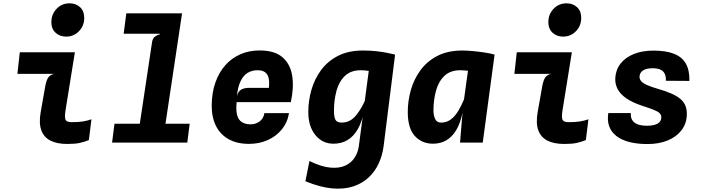

<svg xmlns="http://www.w3.org/2000/svg" viewBox="-20 -861 4240 1159"><path d="M379 -640Q341 -640 315.5 -663.5Q290 -687 290 -727Q290 -775 321.8 -808Q353.5 -841 400 -841Q438 -841 463.2 -817.8Q488.5 -794.5 488.5 -753.5Q488.5 -705.5 456.8 -672.8Q425 -640 379 -640ZM386 8Q324.5 8 284.5 -12.2Q244.5 -32.5 229.2 -75Q214 -117.5 225.5 -183.5L253 -339.5Q260 -378 272.5 -394.8Q285 -411.5 308 -415H85L99.5 -545.5H432L376 -198Q368.5 -151 376 -137.2Q383.5 -123.5 413 -123.5Q453 -123.5 480.2 -127.8Q507.5 -132 532 -141L516.5 -15.5Q489.5 -4.5 461.5 1.8Q433.5 8 386 8Z M809 -15 898 -607Q901.5 -630.5 916.8 -641Q932 -651.5 946 -654L910.5 -706.5L920.5 -780.5H1079L964 -15ZM656.5 0 671 -114H1125L1110.5 0ZM726.5 -657.5 742.5 -780.5H1079L1028 -657.5Z M1483 7.5Q1410.5 7.5 1360 -20.8Q1309.5 -49 1283.5 -101.2Q1257.5 -153.5 1258 -224.5Q1258.5 -300 1279.5 -361Q1300.5 -422 1338.8 -465.8Q1377 -509.5 1430 -533Q1483 -556.5 1547.5 -556.5Q1637.5 -556.5 1685 -515.5Q1732.5 -474.5 1743.8 -404Q1755 -333.5 1735.5 -244.5H1408.5Q1403.5 -196.5 1411.2 -167Q1419 -137.5 1439.8 -124Q1460.5 -110.5 1493 -110.5Q1524 -110.5 1547.5 -128.2Q1571 -146 1576 -178H1724.5Q1715.5 -122 1681.5 -80.2Q1647.5 -38.5 1596.2 -15.5Q1545 7.5 1483 7.5ZM1410 -280.5Q1417.5 -310 1436.2 -320.2Q1455 -330.5 1480 -330.5H1603Q1607 -366.5 1601.5 -390Q1596 -413.5 1579.8 -425.2Q1563.5 -437 1534 -437Q1500.5 -437 1474.5 -421Q1448.5 -405 1432 -370.5Q1415.5 -336 1410 -280.5Z M1823.5 233 1848 111Q1920 146 1973.8 150.8Q2027.5 155.5 2064 138.8Q2100.5 122 2120.8 90.5Q2141 59 2146 21.5L2211 -471L2219 -545.5L2365 -531.5L2295.5 22.5Q2288.5 76.5 2266.2 125.2Q2244 174 2205.2 210.2Q2166.5 246.5 2111.5 264.5Q2056.5 282.5 1984.8 276.2Q1913 270 1823.5 233ZM1993.5 6.5Q1926 6.5 1883.5 -46Q1841 -98.5 1841 -185Q1841 -251.5 1859.5 -317.2Q1878 -383 1917.5 -437Q1957 -491 2019.8 -523.5Q2082.5 -556 2170.5 -556Q2216 -556 2253 -551.8Q2290 -547.5 2318.2 -541.8Q2346.5 -536 2365 -531.5L2257 -421.5Q2248 -425 2234.8 -428Q2221.5 -431 2207 -433Q2192.5 -435 2179.5 -436Q2166.5 -437 2158 -437Q2098 -437 2062.5 -403.2Q2027 -369.5 2011.5 -313.8Q1996 -258 1996 -192Q1996 -152 2005.8 -136.5Q2015.5 -121 2042 -121Q2093.5 -121 2128.8 -164Q2164 -207 2188.5 -266L2199 -229.5L2178 -190.5Q2165 -125.5 2139.8 -81.5Q2114.5 -37.5 2077.8 -15.5Q2041 6.5 1993.5 6.5Z M2757 0 2775 -218 2808.5 -459.5V-503.5L2965.5 -531.5L2894 0ZM2594 6.5Q2526.5 6.5 2484 -40.2Q2441.5 -87 2441.5 -185Q2441.5 -251.5 2460 -317.2Q2478.5 -383 2518 -437Q2557.5 -491 2620.2 -523.5Q2683 -556 2771 -556Q2796.5 -556 2832.8 -552.8Q2869 -549.5 2905 -544Q2941 -538.5 2965.5 -531.5L2917 -421.5Q2887.5 -425 2862.2 -428Q2837 -431 2816.8 -433Q2796.5 -435 2781.8 -436Q2767 -437 2758.5 -437Q2698.5 -437 2663 -403.2Q2627.5 -369.5 2612 -313.8Q2596.5 -258 2596.5 -192Q2596.5 -167 2606.2 -144Q2616 -121 2642.5 -121Q2677 -121 2702.5 -140.8Q2728 -160.5 2747.5 -193.5Q2767 -226.5 2783 -266L2797.5 -229.5L2772 -180.5Q2759 -117.5 2734.2 -76Q2709.5 -34.5 2674.2 -14Q2639 6.5 2594 6.5Z M3379 -640Q3341 -640 3315.5 -663.5Q3290 -687 3290 -727Q3290 -775 3321.8 -808Q3353.5 -841 3400 -841Q3438 -841 3463.2 -817.8Q3488.5 -794.5 3488.5 -753.5Q3488.5 -705.5 3456.8 -672.8Q3425 -640 3379 -640ZM3386 8Q3324.5 8 3284.5 -12.2Q3244.5 -32.5 3229.2 -75Q3214 -117.5 3225.5 -183.5L3253 -339.5Q3260 -378 3272.5 -394.8Q3285 -411.5 3308 -415H3085L3099.5 -545.5H3432L3376 -198Q3368.5 -151 3376 -137.2Q3383.5 -123.5 3413 -123.5Q3453 -123.5 3480.2 -127.8Q3507.5 -132 3532 -141L3516.5 -15.5Q3489.5 -4.5 3461.5 1.8Q3433.5 8 3386 8Z M3888.5 8.5Q3824.5 8.5 3777 -4.2Q3729.5 -17 3699.2 -41.2Q3669 -65.5 3657 -100Q3645 -134.5 3652 -178.5H3788Q3786 -152.5 3796.8 -135.5Q3807.5 -118.5 3830 -110.2Q3852.5 -102 3886 -102Q3927.5 -102 3949.5 -114.8Q3971.5 -127.5 3972 -152Q3972.5 -167.5 3961.5 -178Q3950.5 -188.5 3926 -198.2Q3901.5 -208 3861 -221Q3798 -241.5 3761 -267.2Q3724 -293 3708.2 -323.5Q3692.5 -354 3694 -388Q3696.5 -439 3725.5 -476.5Q3754.5 -514 3805.5 -534.8Q3856.5 -555.5 3925 -555.5Q4000.5 -555.5 4049 -536.2Q4097.5 -517 4120.2 -476.8Q4143 -436.5 4141.5 -372.5L3999.5 -373.5Q4000.5 -400 3992 -416.8Q3983.5 -433.5 3965.8 -441.2Q3948 -449 3921 -449Q3881.5 -449 3861.5 -435.8Q3841.5 -422.5 3840.5 -398Q3840 -383 3850.5 -371Q3861 -359 3885 -348Q3909 -337 3949 -325.5Q3998 -311.5 4032.2 -296.5Q4066.5 -281.5 4087.8 -263.2Q4109 -245 4118 -221.5Q4127 -198 4126 -167.5Q4124.5 -115 4094.2 -75.2Q4064 -35.5 4011.2 -13.5Q3958.5 8.5 3888.5 8.5Z"/></svg>

Font: Spline Sans Mono
Style: Italic
Weight: 400
Italic angle: -4°
Monospace: yes
Designer: Eben Sorkin, Mirko Velimirovic
Foundry: Sorkin Type
Version: Version 1.004